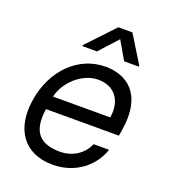

<svg xmlns="http://www.w3.org/2000/svg" viewBox="-141 -867 871 982"><g transform="rotate(20 295.0 -376.0)"><path d="M257.8 11.4C379.6 11.4 471.9 -62.5 503.6 -159.1H419.7C393.8 -99.4 337 -63.9 270.6 -63.9C165.5 -63.9 109 -110.8 129.3 -244.3H526.3L532 -279.8C564.6 -483.3 457 -552.6 343 -552.6C195.7 -552.6 77.8 -436.1 50.4 -268.5C22.4 -100.9 100.5 11.4 257.8 11.4ZM141.3 -316.8C157.3 -394.2 238.6 -477.3 330.3 -477.3C421.5 -477.3 468.4 -409.1 452.4 -316.8ZM193.9 -610.8H273.4L363.6 -710.2L421.2 -610.8H500.7L501.4 -616.5L410.5 -764.2H333.8L194.6 -616.5Z"/></g></svg>

Font: Magic Ui Pro
Style: Italic
Weight: 400
Italic angle: -9.39999°
Designer: Stefan Endress, Andreas Faust
Version: Version 1.000;FEAKit 1.0